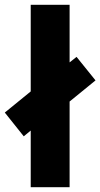

<svg xmlns="http://www.w3.org/2000/svg" viewBox="-48 -780 418 800"><path d="M80 0V-236L51 -212L-28 -311L80 -399V-760H242V-520L271 -543L350 -445L242 -357V0Z"/></svg>

Font: Noto Sans Kannada ExtraCondensed Black
Style: Regular
Weight: 900
Width: 2
Designer: Jelle Bosma - Monotype Design Team
Foundry: Monotype Imaging Inc.
Version: Version 2.005; ttfautohint (v1.8.4.7-5d5b)